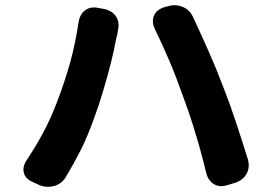

<svg xmlns="http://www.w3.org/2000/svg" viewBox="-20 -732 1040 743"><path d="M199 -333Q232 -419 252 -492Q272 -565 284 -646Q289 -677 310 -692.5Q331 -708 362 -701L384 -697Q415 -690 429.5 -667.5Q444 -645 436 -613Q435 -602 433.5 -597Q432 -592 428 -575Q422 -539 408.5 -486Q395 -433 378.5 -378Q362 -323 345 -277Q319 -204 293 -152.5Q267 -101 236 -49Q220 -21 190.5 -12.5Q161 -4 132 -16L108 -27Q79 -39 72.5 -62.5Q66 -86 83 -112Q118 -165 145.5 -215.5Q173 -266 199 -333ZM692 -349Q664 -429 636.5 -494Q609 -559 580 -618Q566 -647 575.5 -670.5Q585 -694 615 -704L627 -707Q657 -717 685.5 -706Q714 -695 727 -666Q756 -604 786 -536.5Q816 -469 843 -398Q869 -332 893 -259.5Q917 -187 939 -116Q948 -85 934.5 -60Q921 -35 891 -25L861 -16Q831 -6 808.5 -19Q786 -32 778 -63Q766 -113 753.5 -157.5Q741 -202 726.5 -248.5Q712 -295 692 -349Z"/></svg>

Font: Chiron GoRound TC EB
Style: Regular
Weight: 700
Designer: Ryoko NISHIZUKA 西塚涼子 (kana, bopomofo & ideographs); Paul D. Hunt (Latin, Greek & Cyrillic); Sandoll Communications 산돌커뮤니
Foundry: Adobe
Version: Version 1.000;hotconv 1.1.1;makeotfexe 2.6.0